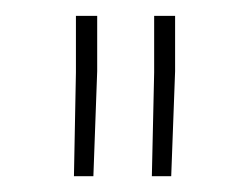

<svg xmlns="http://www.w3.org/2000/svg" viewBox="-20 -770 294 242"><path d="M102.5 -750V-680.2L97.7 -547.9H73.2L75.7 -678.7V-750ZM200.7 -750V-680.2L195.8 -547.9H171.4L174.3 -678.7V-750Z"/></svg>

Font: Vazirmatn UI FD Thin
Style: Regular
Weight: 100
Designer: Saber Rastikerdar
Foundry: Saber Rastikerdar
Version: Version 33.003